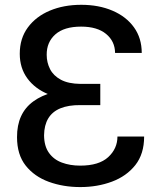

<svg xmlns="http://www.w3.org/2000/svg" viewBox="-20 -757 661 787"><path d="M391.1 -347.7H304.2Q233.4 -348.1 178.5 -370.6Q123.5 -393.1 92.3 -435.5Q61 -478 61 -536.6Q61 -599.6 94.2 -644.5Q127.4 -689.5 184.3 -713.4Q241.2 -737.3 313 -737.3Q385.3 -737.3 441.4 -713.1Q497.6 -689 529.3 -644.8Q561 -600.6 561 -540H451.7Q451.2 -587.9 414.8 -617.9Q378.4 -647.9 312.5 -647.9Q242.7 -647.9 206.8 -616Q170.9 -584 171.4 -532.2Q171.4 -501 185.1 -473.9Q198.7 -446.8 229.5 -430.2Q260.3 -413.6 310.5 -413.1H391.1ZM304.2 -390.6H391.1V-326.2H310.5Q260.7 -326.7 227.5 -313Q194.3 -299.3 177.7 -271.5Q161.1 -243.7 160.6 -202.1Q161.1 -157.7 180.7 -130.4Q200.2 -103 233.6 -90.6Q267.1 -78.1 308.6 -78.1Q385.7 -78.1 423.6 -113Q461.4 -147.9 461.4 -197.3H570.8Q570.8 -126 534.7 -80.3Q498.5 -34.7 439 -12.5Q379.4 9.8 309.1 9.8Q239.3 9.8 180.2 -11.7Q121.1 -33.2 85.4 -78.1Q49.8 -123 49.8 -194.8Q49.3 -292.5 116.9 -341.6Q184.6 -390.6 304.2 -390.6Z"/></svg>

Font: Inter Cardless Tabular
Style: Regular
Weight: 400
Designer: Rasmus Andersson
Foundry: rsms
Version: Version 4.000;git-4fc901f